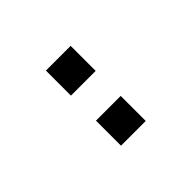

<svg xmlns="http://www.w3.org/2000/svg" viewBox="15 -887 471 471"><g transform="rotate(45 250.0 -652.0)"><path d="M293.4 -609.2V-695H380.3V-609.2ZM119.7 -609.2V-695H206.6V-609.2Z"/></g></svg>

Font: Nunito Sans 12pt ExtraLight
Style: Regular
Weight: 200
Designer: Vernon Adams
Foundry: Vernon Adams
Version: Version 3.101;gftools[0.9.27]